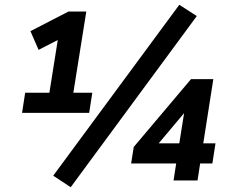

<svg xmlns="http://www.w3.org/2000/svg" viewBox="-20 -753 951 801"><path d="M72 -282 85 -366H186L221 -586L141 -545L107 -623L266 -705H340L286 -366H365L352 -282ZM275 28 202 -20 728 -733 801 -686ZM704 0 715 -71H527L538 -140L777 -423H870L828 -155H879L866 -71H815L804 0ZM728 -155 748 -281 642 -155Z"/></svg>

Font: Nunito Sans
Style: Bold Italic
Weight: 700
Italic angle: -9°
Designer: Vernon Adams
Foundry: Vernon Adams
Version: Version 3.006; ttfautohint (v1.8.3)